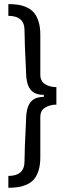

<svg xmlns="http://www.w3.org/2000/svg" viewBox="-20 -750 311 929"><path d="M20.4 -730.2Q46.9 -730.2 68 -727Q89.1 -723.7 109.9 -714.2Q130.8 -704.6 144.4 -688.5Q158.1 -672.5 166.6 -645.5Q175.1 -618.6 175.1 -582.5V-387.9Q175.1 -357.1 198.3 -342.7Q221.5 -328.4 252.8 -328.4V-243.7Q221.5 -243.7 198.3 -229.4Q175.1 -215 175.1 -184.2V11.7Q175.1 47.8 166.6 74.7Q158.1 101.7 144.4 117.5Q130.8 133.4 109.9 142.7Q89.1 152 68.2 155.3Q47.4 158.6 20.4 158.6V101.2Q98.6 101.2 98.6 30.4Q98.6 -23.5 106 -165.5V-174.2Q106.9 -227.2 126.6 -254.1Q146.4 -281.1 192 -281.1V-291.1Q146.4 -291.1 126.6 -317.8Q106.9 -344.5 106 -397.5V-404.9Q98.6 -549.1 98.6 -603.4Q98.6 -673.3 20.4 -673.3Z"/></svg>

Font: Puralecka Narrow
Style: Regular
Weight: 400
Designer: Hector Gatti, Marcela Romero, Pablo Cosgaya and Nicolas Silva
Version: Version 1.004;PS 001.004;hotconv 1.0.70;makeotf.lib2.5.58329